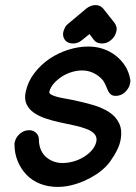

<svg xmlns="http://www.w3.org/2000/svg" viewBox="-20 -737 533 755"><path d="M492 -425Q493 -421 492.5 -416Q492 -411 491 -407Q487 -389 471.5 -374.5Q456 -360 435 -360Q423 -360 416 -365.5Q409 -371 405 -379.5Q401 -388 397 -398.5Q393 -409 385 -421Q370 -439 348.5 -449.5Q327 -460 303 -460Q283 -460 261.5 -453.5Q240 -447 222 -435Q204 -423 191 -408Q178 -393 174 -376Q173 -370 180.5 -365.5Q188 -361 201.5 -357Q215 -353 233 -350Q251 -347 270 -343Q308 -335 344.5 -324.5Q381 -314 408.5 -296.5Q436 -279 449 -251Q462 -223 453 -181Q450 -168 443.5 -153.5Q437 -139 429 -126Q421 -113 413.5 -102.5Q406 -92 399 -85Q381 -66 358 -51Q335 -36 309.5 -25Q284 -14 258 -8Q232 -2 207 -2Q169 -2 137.5 -14.5Q106 -27 84 -50Q62 -73 49.5 -103.5Q37 -134 37 -169V-173L38 -178Q42 -197 58 -211Q74 -225 95 -225Q111 -225 122 -214.5Q133 -204 133 -188Q133 -168 139.5 -151Q146 -134 158.5 -122Q171 -110 188 -103Q205 -96 226 -96Q247 -96 268.5 -102Q290 -108 309 -119.5Q328 -131 341.5 -146.5Q355 -162 359 -181Q362 -198 351.5 -210Q341 -222 320 -230Q299 -238 271 -244L215 -256Q187 -262 160 -271Q133 -280 113.5 -293.5Q94 -307 84.5 -327Q75 -347 81 -376Q90 -417 115.5 -450Q141 -483 175 -506Q209 -529 249 -541.5Q289 -554 326 -554Q359 -554 386.5 -544.5Q414 -535 436 -517.5Q458 -500 472.5 -477Q487 -454 492 -425ZM319 -703Q336 -717 356 -717Q374 -717 386 -703L431 -646Q436 -639 438 -630.5Q440 -622 437 -612Q433 -593 416 -579Q408 -572 399 -569Q390 -566 381 -566Q361 -566 350 -579L332 -603L302 -579Q294 -572 285 -569Q276 -566 267 -566Q247 -566 236 -579Q225 -593 229 -612Q232 -622 236.5 -630.5Q241 -639 251 -646Z"/></svg>

Font: VDS
Style: Italic
Weight: 400
Designer: artmaker
Foundry: artmaker
Version: Version 1.000 2009 initial release